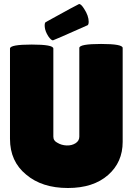

<svg xmlns="http://www.w3.org/2000/svg" viewBox="-20 -931 668 961"><path d="M247 -688V-247Q247 -226 268 -216Q288 -204 313.5 -203Q339 -202 358 -214Q377 -226 377 -247V-691Q377 -711 486 -711Q594 -711 594 -691V-221Q594 -119 521 -55Q447 10 320 10Q190 10 111 -57Q30 -123 30 -236V-688Q30 -708 139 -708Q247 -708 247 -688ZM222 -749Q206 -774 204 -796Q202 -818 210 -821Q373 -911 376 -911Q386 -911 401 -887Q424 -852 424 -821Q424 -810 419 -805Q248 -729 245 -729Q236 -729 222 -749Z"/></svg>

Font: FC Lilita One
Style: Regular
Weight: 400
Designer: Juan Montoreano
Foundry: Juan Montoreano
Version: Version 1.002